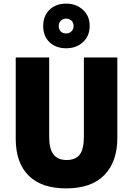

<svg xmlns="http://www.w3.org/2000/svg" viewBox="-20 -1032 735 1062"><path d="M629 -269Q629 -138 557.5 -64Q486 10 345 10Q210 10 138.5 -60.5Q67 -131 67 -265V-714H252V-277Q252 -208 276 -177.5Q300 -147 348 -147Q399 -147 421.5 -177.5Q444 -208 444 -278V-714H629ZM346 -765Q289 -765 254 -798.5Q219 -832 219 -888Q219 -944 254 -978Q289 -1012 346 -1012Q401 -1012 438.5 -978Q476 -944 476 -889Q476 -833 439 -799Q402 -765 346 -765ZM346 -847Q363 -847 375 -858.5Q387 -870 387 -888Q387 -907 375 -918Q363 -929 346 -929Q329 -929 317 -918Q305 -907 305 -888Q305 -870 315.5 -858.5Q326 -847 346 -847Z"/></svg>

Font: Noto Sans Lao UI SemCond Blk
Style: Regular
Weight: 900
Width: 4
Designer: Monotype Design Team
Foundry: Monotype Imaging Inc.
Version: Version 2.000; ttfautohint (v1.8.4.7-5d5b)